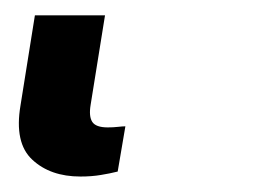

<svg xmlns="http://www.w3.org/2000/svg" viewBox="-20 30 337 247"><path d="M24.9 49.7H115.1L96.6 164.8Q94.1 179.7 98.7 186.8Q103.3 193.9 118.6 193.9Q125.7 193.9 131.7 193.2Q137.8 192.5 141.3 192.5L131.4 250.7Q121.4 253.2 109.7 255.1Q98 257.1 83.5 257.1Q44.7 257.1 21.5 235.4Q-1.8 213.8 6.4 165.5Z"/></svg>

Font: Inter UI
Style: Bold Italic
Weight: 700
Italic angle: 9.39999°
Designer: Rasmus Andersson
Foundry: rsms
Version: 3.2;8d6f07862